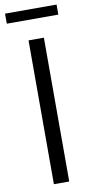

<svg xmlns="http://www.w3.org/2000/svg" viewBox="-100 -946 474 986"><g transform="rotate(-10 137.0 -453.0)"><path d="M2.5 -853.8V-906.2H271.2V-853.8ZM97.5 0V-750H177.5V0Z"/></g></svg>

Font: Now Alt
Style: Regular
Weight: 400
Designer: Alfredo Marco Pradil
Foundry: Alfredo Marco Pradil
Version: Version 1.002;PS 001.002;hotconv 1.0.88;makeotf.lib2.5.64775